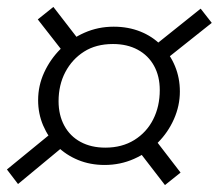

<svg xmlns="http://www.w3.org/2000/svg" viewBox="-24 -651 631 554"><path d="M28 -120 -4 -162 128 -270 168 -236ZM85 -595 130 -631 215 -521 167 -490ZM280 -225Q328 -225 363.5 -247Q399 -269 418 -306.5Q437 -344 437 -391Q437 -431 420.5 -461Q404 -491 373.5 -507.5Q343 -524 302 -524Q253 -524 218.5 -502Q184 -480 164.5 -443Q145 -406 145 -359Q145 -319 161.5 -288.5Q178 -258 208.5 -241.5Q239 -225 280 -225ZM278 -175Q236 -175 201 -189.5Q166 -204 140.5 -229.5Q115 -255 100.5 -289Q86 -323 86 -362Q86 -404 103.5 -442Q121 -480 150.5 -509.5Q180 -539 219.5 -556.5Q259 -574 304 -574Q346 -574 381 -560Q416 -546 441.5 -520Q467 -494 481 -460Q495 -426 495 -387Q495 -346 478 -307.5Q461 -269 431.5 -239.5Q402 -210 362.5 -192.5Q323 -175 278 -175ZM452 -117 368 -226 417 -257 497 -153ZM587 -585 455 -480 415 -514 555 -626Z"/></svg>

Font: Roboto Serif ExtraLight
Style: Italic
Weight: 250
Italic angle: -10°
Designer: Greg Gazdowicz
Foundry: Commercial Type
Version: Version 1.008